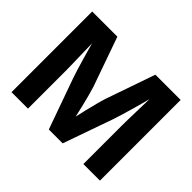

<svg xmlns="http://www.w3.org/2000/svg" viewBox="-151 -976 1224 1224"><g transform="rotate(45 461.5 -364.0)"><path d="M63 0V-727.5H290L408.2 -392.6Q415.5 -369.1 425.3 -332.8Q435.1 -296.4 445.1 -254.9Q455.1 -213.4 463.6 -174.6Q472.2 -135.7 478 -107.4H446.8Q452.6 -135.3 461.2 -173.8Q469.7 -212.4 479.7 -254.2Q489.7 -295.9 499.3 -332.5Q508.8 -369.1 516.6 -392.6L632.8 -727.5H860.4V0H710.9V-343.8Q710.9 -367.7 711.7 -402.8Q712.4 -438 713.6 -478.5Q714.8 -519 715.8 -560.3Q716.8 -601.6 717.3 -638.2H728.5Q718.8 -598.1 707.3 -555.7Q695.8 -513.2 684.3 -472.9Q672.9 -432.6 662.8 -399.2Q652.8 -365.7 645.5 -343.8L524.4 0H399.4L276.9 -343.8Q269 -365.7 259 -398.9Q249 -432.1 237.3 -472.2Q225.6 -512.2 213.9 -554.7Q202.1 -597.2 191.4 -638.2H205.1Q205.6 -603 206.5 -562Q207.5 -521 208.5 -480Q209.5 -439 210.4 -403.6Q211.4 -368.2 211.4 -343.8V0Z"/></g></svg>

Font: Inter 18pt
Style: Bold
Weight: 700
Designer: Rasmus Andersson
Foundry: rsms
Version: Version 4.001;git-66647c0bb